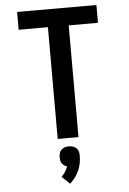

<svg xmlns="http://www.w3.org/2000/svg" viewBox="-64 -781 728 1085"><g transform="rotate(-5 300.0 -238.5)"><path d="M241 0V-634H75V-735H525V-634H359V0ZM289 258 244 215Q256 204 265.5 189.5Q275 175 280 159Q272 157 264 151.5Q256 146 251 138.5Q246 131 244.5 122Q243 113 243 104Q243 92 246 81Q249 70 257.5 62Q266 54 277 50.5Q288 47 300 47Q312 47 323 50.5Q334 54 342.5 62Q351 70 354 81Q357 92 357 104Q357 126 353 147.5Q349 169 340 189Q331 209 318 226.5Q305 244 289 258Z"/></g></svg>

Font: Iosevka Extended
Style: Bold
Weight: 700
Width: 7
Monospace: yes
Designer: Belleve Invis
Foundry: Belleve Invis
Version: Version 32.5.0; ttfautohint (v1.8.4)